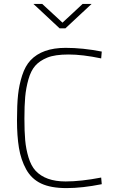

<svg xmlns="http://www.w3.org/2000/svg" viewBox="-20 -954 585 983"><path d="M501 -11Q401 9 320.5 9Q240 9 190.5 -14.5Q141 -38 114 -87Q87 -136 77 -197Q67 -258 67 -338Q67 -418 72.5 -469Q78 -520 93.5 -568Q109 -616 136 -645Q196 -709 316 -709Q404 -709 501 -690L498 -655Q402 -675 331.5 -675Q261 -675 222 -659Q183 -643 160.5 -617.5Q138 -592 125.5 -547.5Q113 -503 109 -458Q105 -413 105 -347Q105 -281 109 -236Q113 -191 126 -148Q139 -105 162 -80Q213 -25 316 -25Q394 -25 498 -45ZM285 -809 151 -934H196L300 -838L403 -934H449L315 -809Z"/></svg>

Font: Titillium Web ExtraLight
Style: Regular
Weight: 275
Version: Version 1.002;PS 57.000;hotconv 1.0.70;makeotf.lib2.5.55311